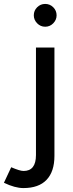

<svg xmlns="http://www.w3.org/2000/svg" viewBox="-76 -742 371 977"><path d="M154 -606Q130 -606 113 -623.5Q96 -641 96 -664Q96 -688 113 -705Q130 -722 154 -722Q178 -722 195 -705Q212 -688 212 -664Q212 -641 195 -623.5Q178 -606 154 -606ZM43 215Q0 215 -56 188L-19 109Q2 118 18 123Q34 128 44 128Q107 128 107 47V-500H201V51Q201 131 161 173Q121 215 43 215Z"/></svg>

Font: Figtree Light Medium
Style: Regular
Weight: 500
Version: Version 2.001;gftools[0.9.30]